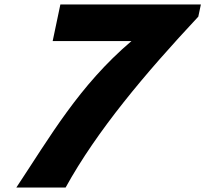

<svg xmlns="http://www.w3.org/2000/svg" viewBox="-20 -845 925 865"><path d="M885 -825H252L217.3 -660H572.3C335.6 -458.8 204.1 -226.6 53.5 0H275.5C417.1 -256.7 633.5 -513.3 873.4 -770Z"/></svg>

Font: Hussar
Style: BdOblTwo
Weight: 700
Foundry: Cannot Into Space Fonts
Version: Version 2.00